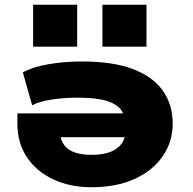

<svg xmlns="http://www.w3.org/2000/svg" viewBox="-20 -775 810 806"><path d="M364 11Q274 11 203.5 -22Q133 -55 93 -115Q53 -175 53 -256V-299H538V-199H213L232 -222Q233 -175 265.5 -150Q298 -125 365 -125Q413 -125 444 -137.5Q475 -150 491 -172.5Q507 -195 507 -227V-253Q507 -286 490 -311.5Q473 -337 429.5 -351Q386 -365 306 -365Q249 -365 196.5 -357Q144 -349 115 -333L76 -471Q114 -493 181.5 -505Q249 -517 325 -517Q454 -517 538 -485Q622 -453 663.5 -394.5Q705 -336 705 -255Q705 -181 663.5 -120Q622 -59 545.5 -24Q469 11 364 11ZM410 -579V-755H595V-579ZM119 -579V-755H304V-579Z"/></svg>

Font: Nunito Sans 7pt Expanded Black
Style: Regular
Weight: 900
Width: 7
Designer: Vernon Adams
Foundry: Vernon Adams
Version: Version 3.101;gftools[0.9.27]